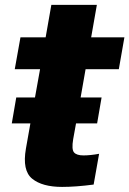

<svg xmlns="http://www.w3.org/2000/svg" viewBox="-20 -746 522 774"><path d="M27.5 -248.5 45.5 -353H121L141.5 -467H39.5L62.5 -595.5H164L187 -726.5H370.5L347.5 -595.5H481.5L459 -467H325L305 -353H389.5L371.5 -248.5H286.5L275 -185Q268 -143.5 278.5 -131.5Q289 -119.5 316.5 -119.5Q344 -119.5 379.5 -126L357.5 -2Q285.5 7.5 230.5 7.5Q150.5 7.5 109.8 -25.5Q69 -58.5 84.5 -147L102.5 -248.5Z"/></svg>

Font: Anybody ExtraBold
Style: Italic
Weight: 800
Italic angle: -10°
Designer: Tyler Finck
Foundry: Etcetera Type Company
Version: Version 1.010; ttfautohint (v1.8.3) -l 8 -r 50 -G 200 -x 14 